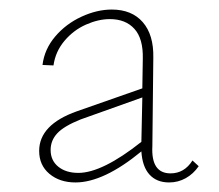

<svg xmlns="http://www.w3.org/2000/svg" viewBox="-20 -685 459 402"><path d="M396 -337Q385 -321 369 -312Q353 -303 334 -303Q308 -303 293 -319.5Q278 -336 276 -368Q197 -303 138 -303Q105 -303 83.5 -321Q62 -339 62 -369Q62 -424 141 -452L278 -500L279 -562Q280 -604 261.5 -624.5Q243 -645 210 -645Q186 -645 160 -633.5Q134 -622 115 -599.5Q96 -577 92 -548L69 -549Q73 -582 95.5 -608.5Q118 -635 150.5 -650Q183 -665 214 -665Q256 -665 279 -638.5Q302 -612 301 -564L299 -379Q296 -322 337 -322Q366 -322 383 -349ZM144 -323Q194 -323 276 -388L278 -481L149 -435Q114 -421 100 -406Q86 -391 86 -371Q86 -349 102 -336Q118 -323 144 -323Z"/></svg>

Font: Ysabeau SC Extralight
Style: Regular
Weight: 200
Designer: Christian Thalmann (Catharsis Fonts)
Version: Version 0.003